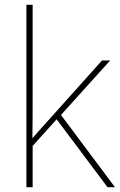

<svg xmlns="http://www.w3.org/2000/svg" viewBox="-20 -873 499 800"><path d="M116 -478V-853H90V-93H116V-265L216 -376L428 -93H459L234 -394L439 -621H405L172 -361C150 -337 137 -322 115 -297C116 -360 116 -414 116 -478Z"/></svg>

Font: Noto Sans Telugu UI Thin
Style: Regular
Weight: 100
Designer: Jelle Bosma - Monotype Design Team
Foundry: Monotype Imaging Inc.
Version: Version 2.005